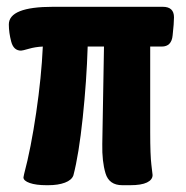

<svg xmlns="http://www.w3.org/2000/svg" viewBox="-20 -543 547 565"><path d="M49 -21Q49 -23 51 -31Q71 -106 86.5 -211.5Q102 -317 106 -406Q84 -405 65 -399.5Q46 -394 42 -394Q20 -394 13 -420.5Q6 -447 6 -471Q6 -523 136 -523H459Q492 -523 492 -492Q492 -475 488 -439Q485 -406 456 -406H422V-154Q422 -86 425.5 -58Q429 -30 429 -28Q429 -14 412.5 -6Q396 2 363 2H340Q301 2 290.5 -33Q280 -68 281 -119L286 -406H238Q235 -306 223.5 -197Q212 -88 196 -27Q191 -13 171 -5.5Q151 2 122 2H117Q86 2 67.5 -4.5Q49 -11 49 -21Z"/></svg>

Font: Asap Condensed
Style: Bold
Weight: 700
Designer: Pablo Cosgaya
Foundry: Omnibus-Type
Version: Version 1.010; ttfautohint (v1.8)